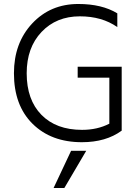

<svg xmlns="http://www.w3.org/2000/svg" viewBox="-20 -706 701 964"><path d="M591 -50Q512 8 391 8Q237 8 143.5 -84.5Q50 -177 50 -338Q50 -490 141.5 -588Q233 -686 373 -686Q492 -686 569 -639V-570Q492 -624 381 -624Q263 -624 188.5 -545.5Q114 -467 114 -338Q114 -205 188 -129.5Q262 -54 392 -54Q469 -54 529 -85V-316H370V-371H591ZM303 238H249L337 51H413Z"/></svg>

Font: Hind Siliguri Light
Style: Regular
Weight: 300
Designer: Jyotish Sonowal
Foundry: Indian Type Foundry
Version: Version 1.001;PS 1.0;hotconv 1.0.86;makeotf.lib2.5.63406; tt